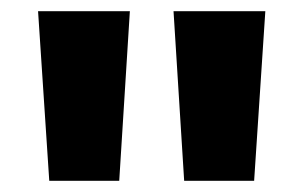

<svg xmlns="http://www.w3.org/2000/svg" viewBox="-20 -780 542 343"><path d="M68 -457 48 -760H212L193 -457ZM309 -457 290 -760H454L434 -457Z"/></svg>

Font: Murecho
Style: Bold
Weight: 700
Designer: Neil Summerour
Foundry: Positype
Version: Version 1.010; ttfautohint (v1.8.3)